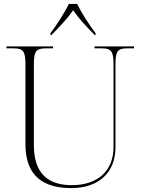

<svg xmlns="http://www.w3.org/2000/svg" viewBox="-20 -951 727 981"><path d="M238 -782V-771H242C285 -815 322 -853 354 -899C385 -853 421 -815 465 -771H468V-782C437 -822 396 -886 374 -931H332C310 -886 269 -822 238 -782ZM344 10C483 10 570 -68 570 -199V-619C570 -690 580 -704 631 -704H665V-714H463V-704H498C549 -704 560 -690 560 -620V-200C560 -75 476 -5 347 -5C228 -5 153 -62 153 -210V-620C153 -690 164 -704 215 -704H251V-714H13V-704H48C99 -704 110 -690 110 -620V-214C110 -51 202 10 344 10Z"/></svg>

Font: Noto Serif Display ExtraLight
Style: Regular
Weight: 200
Designer: Monotype Design Team
Foundry: Monotype Imaging Inc.
Version: Version 2.009